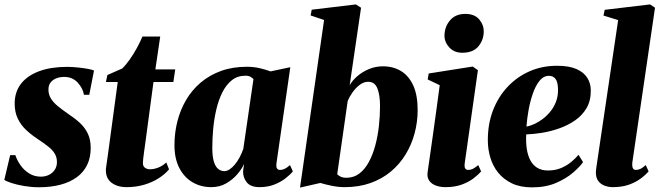

<svg xmlns="http://www.w3.org/2000/svg" viewBox="-28 -837 2988 870"><path d="M376.5 -407.5H352.5Q347.5 -437 324 -462.8Q300.5 -488.5 262.5 -488.5Q244.5 -488.5 228.2 -482.5Q212 -476.5 201.8 -464Q191.5 -451.5 191.5 -431Q191.5 -408.5 202.8 -390.5Q214 -372.5 233.8 -356.2Q253.5 -340 279.5 -322Q310 -302 333.2 -280.8Q356.5 -259.5 369.8 -232Q383 -204.5 383 -166.5Q383 -123 366.8 -89.5Q350.5 -56 319.8 -33.8Q289 -11.5 245.8 0Q202.5 11.5 148.5 11.5Q115.5 11.5 82.5 6Q49.5 0.5 24.8 -7.5Q0 -15.5 -8.5 -22L18 -134H41.5Q49 -111 64.8 -88.5Q80.5 -66 104 -51.2Q127.5 -36.5 157 -36.5Q177 -36.5 193.5 -44.5Q210 -52.5 220 -67.5Q230 -82.5 230 -102.5Q230 -124 220.2 -140.5Q210.5 -157 190.8 -172.8Q171 -188.5 141.5 -208Q114 -226 90.5 -248Q67 -270 52.8 -299.2Q38.5 -328.5 38.5 -367.5Q38.5 -420.5 67.2 -457.5Q96 -494.5 149.2 -514.2Q202.5 -534 276 -534Q299.5 -534 325.2 -531.2Q351 -528.5 371 -524.8Q391 -521 398 -517.5Z M630.5 -189.5Q627.5 -168 625 -150Q622.5 -132 621 -118.8Q619.5 -105.5 619.5 -98Q619.5 -83.5 629 -76.8Q638.5 -70 651.5 -70Q670 -70 690 -78Q710 -86 725.5 -101L738 -69.5Q719 -47 690.2 -28.8Q661.5 -10.5 624.8 0.2Q588 11 545.5 11Q503 11 476.2 -10Q449.5 -31 452 -72.5Q452.5 -76 453.5 -83.8Q454.5 -91.5 456.5 -105Q458.5 -118.5 461.5 -139.8Q464.5 -161 468.5 -192L505.5 -465.5H452L458.5 -497L525.5 -526.5Q542 -542 559.5 -566.8Q577 -591.5 592.2 -619.5Q607.5 -647.5 617.5 -671.5H698L676 -522.5H766L757.5 -465.5H667.5Z M1225 -99Q1222.5 -80.5 1227.2 -73.8Q1232 -67 1241.5 -67Q1251.5 -67 1261.8 -71.8Q1272 -76.5 1286 -89L1299 -60.5Q1287 -45.5 1265.5 -28.8Q1244 -12 1214.5 -0.5Q1185 11 1148 11Q1107.5 11 1090 -11Q1072.5 -33 1073.5 -62L1078 -94Q1067 -70 1046 -46Q1025 -22 995.8 -5.5Q966.5 11 929.5 11Q881.5 11 843.8 -11.5Q806 -34 784.2 -76.5Q762.5 -119 762.5 -179Q762.5 -235.5 776 -288Q789.5 -340.5 816 -385.2Q842.5 -430 882.2 -463.5Q922 -497 974.2 -515.8Q1026.5 -534.5 1091 -534.5Q1121.5 -534.5 1149 -528Q1176.5 -521.5 1198 -513.5L1287.5 -532.5ZM1120.5 -478.5Q1116 -484 1107 -489Q1098 -494 1084 -494Q1048 -494 1022.2 -473.2Q996.5 -452.5 979.2 -417.8Q962 -383 952 -340Q942 -297 938 -252.5Q934 -208 934 -168Q934 -127.5 941.2 -104.2Q948.5 -81 961 -71.2Q973.5 -61.5 988.5 -61.5Q1000 -61.5 1012.2 -69.5Q1024.5 -77.5 1036 -91.2Q1047.5 -105 1057.5 -123.5Q1067.5 -142 1074.5 -162.5Z M1556.5 -451Q1569.5 -473.5 1592.5 -493Q1615.5 -512.5 1645 -524.5Q1674.5 -536.5 1707 -536.5Q1754 -536.5 1789.2 -515Q1824.5 -493.5 1844.5 -449.8Q1864.5 -406 1864.5 -338.5Q1864.5 -284 1850.5 -232.2Q1836.5 -180.5 1809.5 -136.5Q1782.5 -92.5 1742.5 -59.2Q1702.5 -26 1650.2 -7.5Q1598 11 1533.5 11Q1505.5 11 1476 5Q1446.5 -1 1423.5 -8L1331.5 13L1440.5 -746.5L1379.5 -767L1384.5 -793L1584.5 -817L1608 -802ZM1500 -47.5Q1505 -42 1515 -36.8Q1525 -31.5 1541.5 -31.5Q1575.5 -31.5 1600.8 -51Q1626 -70.5 1643.8 -103.8Q1661.5 -137 1672.8 -179Q1684 -221 1689 -266.8Q1694 -312.5 1694 -356.5Q1694 -406.5 1682 -436.5Q1670 -466.5 1640 -466.5Q1620.5 -466.5 1602 -452.5Q1583.5 -438.5 1569.2 -418.2Q1555 -398 1547.5 -379.5Z M1990.5 11Q1966.5 11 1947 3.8Q1927.5 -3.5 1917 -18.2Q1906.5 -33 1909.5 -56Q1911 -67.5 1914.8 -93.5Q1918.5 -119.5 1924 -157.2Q1929.5 -195 1936 -242Q1942.5 -289 1949.8 -342Q1957 -395 1964.5 -451L1910 -477L1914.5 -504L2114 -535.5L2137.5 -519L2078 -99Q2075.5 -81 2079.8 -74Q2084 -67 2094 -67Q2104.5 -67 2114.8 -72Q2125 -77 2139 -89L2152 -60.5Q2140 -46 2118.2 -29.2Q2096.5 -12.5 2064.8 -0.8Q2033 11 1990.5 11ZM2066.5 -598Q2030 -598 2007.8 -622.2Q1985.5 -646.5 1986 -677Q1987 -716.5 2011.5 -745.2Q2036 -774 2080.5 -774Q2122.5 -774 2143.5 -749Q2164.5 -724 2164 -695Q2164 -656.5 2140 -627.2Q2116 -598 2066.5 -598Z M2614 -102.5Q2600.5 -82.5 2569.5 -55.5Q2538.5 -28.5 2491.8 -8.2Q2445 12 2383 12Q2329.5 12 2291.5 -6.2Q2253.5 -24.5 2229.2 -54.8Q2205 -85 2193.8 -123Q2182.5 -161 2182.5 -200Q2182 -274 2205.5 -335.8Q2229 -397.5 2271.5 -443Q2314 -488.5 2371.2 -513.8Q2428.5 -539 2496 -539Q2550.5 -539 2584 -524.2Q2617.5 -509.5 2633.2 -484.2Q2649 -459 2649 -427.5Q2649.5 -381 2630 -347.5Q2610.5 -314 2577.8 -291.5Q2545 -269 2506 -255.2Q2467 -241.5 2427.8 -235.2Q2388.5 -229 2356.5 -228Q2354.5 -192.5 2359 -162.5Q2363.5 -132.5 2375 -110.8Q2386.5 -89 2406.2 -76.8Q2426 -64.5 2454.5 -64.5Q2488 -64.5 2514.2 -75.5Q2540.5 -86.5 2560.2 -103Q2580 -119.5 2593.5 -135.5ZM2460 -493.5Q2435 -493.5 2417 -471.2Q2399 -449 2386.8 -414Q2374.5 -379 2367.2 -339Q2360 -299 2357.5 -263.5Q2373.5 -266 2392.8 -274.8Q2412 -283.5 2431 -297.8Q2450 -312 2466 -331.8Q2482 -351.5 2491.5 -376.5Q2501 -401.5 2500.5 -431.5Q2500 -466 2489 -479.8Q2478 -493.5 2460 -493.5Z M2837 -99Q2836 -81 2840.2 -74Q2844.5 -67 2854 -67Q2862 -67 2872.5 -71.2Q2883 -75.5 2898 -89L2911 -60.5Q2896 -43 2873.2 -26.5Q2850.5 -10 2819.8 0.5Q2789 11 2749 11Q2729 11 2711.2 4.2Q2693.5 -2.5 2682.8 -17.2Q2672 -32 2672 -56Q2672 -61 2673 -68.5Q2674 -76 2675.2 -84.8Q2676.5 -93.5 2677.5 -100.5L2773 -746L2706.5 -766.5L2712 -792.5L2917.5 -817L2940 -802Z"/></svg>

Font: Merriweather 96pt Black
Style: Italic
Weight: 900
Italic angle: -7.8°
Version: Version 2.101